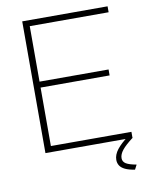

<svg xmlns="http://www.w3.org/2000/svg" viewBox="-95 -780 805 1019"><g transform="rotate(-10 307.5 -270.5)"><path d="M565 -32V0H96V-710H556V-678H131V-379H503V-347H131V-32ZM460 101Q460 73 481.5 45.5Q503 18 545 -13H554L566 0Q525 31 507 53.5Q489 76 489 97Q489 116 506 126.5Q523 137 562 144L549 169Q516 164 496.5 154.5Q477 145 468.5 131.5Q460 118 460 101Z"/></g></svg>

Font: Raleway Thin ExtraLight
Style: Regular
Weight: 250
Version: Version 4.026